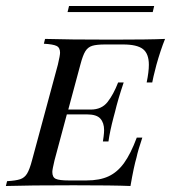

<svg xmlns="http://www.w3.org/2000/svg" viewBox="-47 -620 571 640"><path d="M503.2 -490.3Q487.9 -452.4 474.2 -403.2Q462.1 -356.5 460.5 -345.2H441.9Q449.2 -380.6 449.2 -404Q449.2 -441.1 429.4 -456.5Q409.7 -471.8 362.9 -471.8H304Q275 -471.8 260.5 -467.3Q246 -462.9 237.5 -449.2Q229 -435.5 221 -404.8L180.6 -254.8H255.6Q291.9 -254.8 311.7 -280.2Q331.5 -305.6 346.8 -345.2H365.3Q346 -287.9 336.3 -246.8L331.5 -229Q319.4 -183.1 314.5 -148.4H296Q296.8 -153.2 298.4 -165.3Q300 -177.4 300 -186.3Q300 -210.5 287.5 -224.6Q275 -238.7 242.7 -238.7H175.8L134.7 -85.5Q127.4 -54.8 127.4 -46.8Q127.4 -29 139.1 -23.8Q150.8 -18.5 182.3 -18.5H241.1Q285.5 -18.5 314.9 -32.3Q344.4 -46 366.5 -76.6Q388.7 -107.3 408.9 -161.3H427.4Q412.9 -118.5 408.1 -95.2Q399.2 -65.3 387.9 0Q331.5 -2.4 198.4 -2.4Q49.2 -2.4 -27.4 0L-23.4 -16.1Q5.6 -17.7 20.2 -22.6Q34.7 -27.4 43.1 -41.1Q51.6 -54.8 59.7 -85.5L146 -404.8Q153.2 -435.5 153.2 -444.4Q153.2 -461.3 141.5 -466.9Q129.8 -472.6 99.2 -474.2L103.2 -490.3Q179 -487.9 328.2 -487.9Q450 -487.9 503.2 -490.3ZM462.1 -579.8H178.2L183.1 -600H466.9Z"/></svg>

Font: Playfair Display SC
Style: Italic
Weight: 400
Italic angle: -14°
Designer: Claus Eggers Sørensen
Foundry: Claus Eggers Sørensen
Version: Version 1.202; ttfautohint (v1.6)